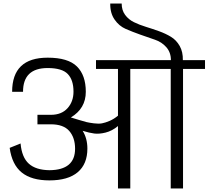

<svg xmlns="http://www.w3.org/2000/svg" viewBox="-20 -1072 1186 1092"><path d="M1020 -730Q1021 -777 1002 -810.5Q983 -844 952.5 -862.5Q922 -881 884.5 -894.5Q847 -908 809.5 -919.5Q772 -931 741.5 -946Q711 -961 691.5 -987.5Q672 -1014 672 -1052H607Q606 -998 631.5 -961Q657 -924 695 -907.5Q733 -891 778 -875Q823 -859 861.5 -846Q900 -833 926 -803.5Q952 -774 952 -730H526V-680H651V-414Q628 -395 603.5 -384.5Q579 -374 560 -370.5Q541 -367 514 -370.5Q487 -374 472.5 -377.5Q458 -381 427 -390.5Q396 -400 383 -404Q468 -455 468 -550Q468 -644 417.5 -694Q367 -744 251 -744Q49 -744 49 -550H111Q111 -685 251 -685Q333 -685 365.5 -651Q398 -617 398 -551Q398 -494 364 -456.5Q330 -419 270 -419H193V-365H269Q341 -365 374 -327Q407 -289 407 -226Q407 -105 261 -104Q184 -105 144 -141Q104 -177 97 -256L35 -231Q48 -136 103.5 -91Q159 -46 261 -46Q367 -46 422 -92.5Q477 -139 477 -227Q477 -285 450 -328Q489 -316 516.5 -312.5Q544 -309 580.5 -318Q617 -327 651 -355V0H721V-680H951V0H1021V-680H1146V-730Z"/></svg>

Font: Glegoo
Style: Regular
Weight: 400
Version: Version 2.0.1; ttfautohint (v0.9) -r 48 -G 60